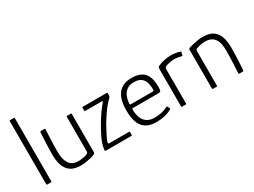

<svg xmlns="http://www.w3.org/2000/svg" viewBox="-51 -1266 2415 1829"><g transform="rotate(-30 1156.5 -351.0)"><path d="M72 -6V-702Q72 -708 78 -708H121Q128 -708 128 -702V-6Q128 0 121 0H78Q72 0 72 -6Z M451 4Q376 4 335.5 -26Q295 -56 279 -107Q263 -158 263 -220Q263 -268 265 -315.5Q267 -363 269 -402Q271 -441 272 -462Q273 -469 276 -470.5Q279 -472 286 -472H318Q325 -472 327 -471Q329 -470 328 -462Q328 -455 326.5 -430Q325 -405 323.5 -369.5Q322 -334 321 -293.5Q320 -253 320 -216Q320 -137 350.5 -90.5Q381 -44 451 -44Q459 -44 477.5 -45.5Q496 -47 516 -51.5Q536 -56 549.5 -63.5Q563 -71 563 -82V-465Q563 -468 564 -470Q565 -472 567 -472H612Q614 -472 616 -471Q618 -470 618 -466V-48Q618 -36 612 -31Q606 -26 588 -19Q580 -16 557 -10.5Q534 -5 505 -0.5Q476 4 451 4Z M715 -13Q723 -76 753.5 -138.5Q784 -201 823 -266Q851 -311 878.5 -349.5Q906 -388 930 -415Q934 -420 934 -422.5Q934 -425 928 -426H742Q740 -426 738 -427.5Q736 -429 736 -432V-465Q736 -470 738 -471Q740 -472 743 -472H1006Q1012 -472 1012.5 -470.5Q1013 -469 1013 -463V-437Q1013 -433 1009 -425.5Q1005 -418 999 -414Q976 -392 950.5 -360.5Q925 -329 902 -294.5Q879 -260 860 -229Q832 -178 809 -134.5Q786 -91 777 -60Q776 -56 777 -50.5Q778 -45 785 -45H1006Q1009 -45 1010.5 -44Q1012 -43 1012 -39V-6Q1012 -2 1010 -1Q1008 0 1004 0H724Q720 0 717.5 -2.5Q715 -5 715 -13Z M1084 -237Q1084 -284 1093 -327Q1102 -370 1124 -404Q1146 -438 1184 -458Q1222 -478 1280 -478Q1341 -478 1377 -460Q1413 -442 1431.5 -412.5Q1450 -383 1456 -347Q1462 -311 1462 -275Q1462 -239 1455 -231Q1448 -223 1435 -223H1150Q1148 -223 1144 -221Q1140 -219 1140 -210Q1141 -160 1156 -121Q1171 -82 1203.5 -60.5Q1236 -39 1288 -39Q1322 -39 1359.5 -47Q1397 -55 1424 -69Q1431 -73 1435.5 -73.5Q1440 -74 1443 -67L1453 -47Q1456 -43 1454.5 -40.5Q1453 -38 1449 -35Q1417 -15 1372.5 -4.5Q1328 6 1281 6Q1221 6 1182.5 -13Q1144 -32 1122.5 -65Q1101 -98 1092.5 -142Q1084 -186 1084 -237ZM1405 -284Q1405 -322 1395.5 -355.5Q1386 -389 1359 -410.5Q1332 -432 1279 -432Q1241 -432 1214.5 -417.5Q1188 -403 1172.5 -380Q1157 -357 1150 -330.5Q1143 -304 1141 -280Q1140 -271 1141.5 -267.5Q1143 -264 1152 -264H1387Q1397 -264 1401.5 -267.5Q1406 -271 1405 -284Z M1712 -477Q1769 -477 1809 -462Q1813 -461 1815.5 -459Q1818 -457 1817 -453L1809 -422Q1808 -418 1805.5 -417Q1803 -416 1799 -418Q1782 -423 1761 -426Q1740 -429 1719 -429Q1703 -429 1684.5 -425.5Q1666 -422 1650 -418.5Q1634 -415 1627 -411Q1622 -408 1616 -403.5Q1610 -399 1610 -385V-8Q1610 -3 1608.5 -1.5Q1607 0 1603 0H1561Q1558 0 1556.5 -1.5Q1555 -3 1555 -7V-419Q1555 -433 1559 -438Q1563 -443 1571 -447Q1600 -461 1639.5 -469Q1679 -477 1712 -477Z M1902 0Q1895 0 1895 -6Q1895 -113 1895 -220Q1895 -327 1895 -434Q1895 -440 1898.5 -444Q1902 -448 1914 -452Q1928 -456 1953 -462Q1978 -468 2007.5 -473Q2037 -478 2062 -478Q2137 -478 2178 -448Q2219 -418 2234.5 -367Q2250 -316 2250 -253Q2250 -205 2248 -157Q2246 -109 2244 -70Q2242 -31 2240 -10Q2239 -3 2237 -1.5Q2235 0 2228 0H2195Q2188 0 2186 -2Q2184 -4 2185 -10Q2185 -17 2186.5 -42.5Q2188 -68 2190 -104Q2192 -140 2193 -180Q2194 -220 2194 -256Q2194 -311 2180.5 -349.5Q2167 -388 2137.5 -408Q2108 -428 2061 -428Q2037 -428 2012.5 -423.5Q1988 -419 1968 -411Q1962 -410 1956 -405Q1950 -400 1950 -388Q1950 -328 1950 -264Q1950 -200 1950 -135.5Q1950 -71 1950 -6Q1950 0 1945 0Z"/></g></svg>

Font: Glory Thin Light
Style: Regular
Weight: 300
Version: Version 1.011